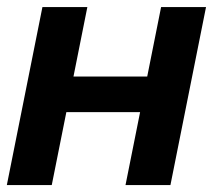

<svg xmlns="http://www.w3.org/2000/svg" viewBox="-28 -533 642 553"><path d="M-8.3 0 94.2 -512.7H223.6L183.6 -312.5H396L436 -512.7H565.4L462.9 0H333.5L375.5 -210H163.1L121.1 0Z"/></svg>

Font: Sansation
Style: Bold Italic
Weight: 700
Designer: Bernd Montag
Version: Version 1.301